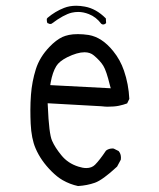

<svg xmlns="http://www.w3.org/2000/svg" viewBox="-20 -645 540 651"><path d="M329.6 -562Q335.4 -562 339.8 -566.9L338.9 -582.5Q306.2 -615.7 267.6 -622.6Q252 -625.5 238.3 -625.5Q215.8 -625.5 197.3 -618.2Q167 -606.4 141.1 -584.5L138.7 -581.1Q138.7 -579.1 138.7 -577.1Q138.7 -571.8 140.6 -566.9L149.4 -563.5L154.8 -564.5Q196.3 -595.7 223.6 -602.1Q234.4 -604.5 245.1 -604.5Q262.7 -604.5 281.2 -597.2Q306.2 -587.4 323.2 -564.5L326.7 -562.5Q328.1 -562 329.6 -562ZM207.5 -450.7Q242.2 -467.8 266.6 -467.8Q285.6 -467.8 298.3 -457Q319.8 -439 330.3 -421.9Q340.8 -404.8 352.5 -356.4L355.5 -345.7L150.4 -356.4L151.9 -365.7Q158.2 -400.4 170.9 -420.9Q180.7 -437 207.5 -450.7ZM363.8 -471.7Q326.2 -518.6 280.8 -526.4Q261.7 -529.3 244.1 -529.3Q226.6 -529.3 213.9 -526.6Q201.2 -523.9 191.4 -519.5Q169.9 -509.3 147.5 -485.8Q114.7 -451.7 101.6 -410.6Q88.4 -368.7 85 -323.7Q83 -297.4 83 -272.5Q83 -247.6 84 -226.1Q86.4 -174.8 100.6 -142.1Q118.2 -100.6 154.8 -64Q173.8 -44.9 192.4 -34.2Q217.3 -20 244.6 -14.2Q275.4 -16.1 301.8 -25.4Q328.1 -34.7 377 -80.1L389.6 -103.5Q390.1 -106.9 390.1 -110.4Q390.1 -123.5 382.3 -132.8L365.7 -141.1Q363.8 -141.6 362.3 -141.6Q348.6 -141.6 339.4 -134.3Q317.9 -102.1 302.2 -86.4Q291 -75.2 272.5 -75.2Q260.7 -75.2 245.6 -80.1Q210 -91.3 188 -118.7Q166.5 -145 156.7 -167.5Q146 -190.4 142.1 -285.6L141.6 -294.9L324.2 -284.7Q336.9 -283.2 344.7 -283.2Q367.7 -283.2 383.1 -286.4Q398.4 -289.6 411.1 -294.4L418.5 -309.6Q416 -359.9 400.4 -405.3Q387.7 -442.4 363.8 -471.7Z"/></svg>

Font: NaikaiFont
Style: Light
Weight: 300
Version: Version 1.89